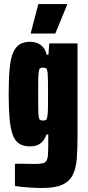

<svg xmlns="http://www.w3.org/2000/svg" viewBox="-20 -725 435 951"><path d="M189 206Q162 206 137 204.5Q112 203 90.5 201Q69 199 54 196V86Q71 86 87.5 86Q104 86 120.5 86.5Q137 87 153 87Q178 87 191 84Q204 81 210 71.5Q216 62 217.5 42Q219 22 219 -14V-59H210Q205 -42 194 -28Q183 -14 167 -7Q151 0 128 0Q96 0 75 -13.5Q54 -27 43 -57.5Q32 -88 27.5 -137.5Q23 -187 23 -259Q23 -337 28 -387.5Q33 -438 46 -466.5Q59 -495 79.5 -506.5Q100 -518 130 -518Q147 -518 163.5 -512Q180 -506 193 -491.5Q206 -477 211 -454H220L224 -510H364V-56Q364 9 360.5 58Q357 107 341 140Q325 173 289.5 189.5Q254 206 189 206ZM193 -128Q204 -128 208.5 -131.5Q213 -135 215 -151Q217 -162 217.5 -188.5Q218 -215 218 -259Q218 -303 217.5 -328Q217 -353 216 -364Q214 -382 209 -386Q204 -390 193 -390Q184 -390 179 -387Q174 -384 172 -371.5Q170 -359 169.5 -332.5Q169 -306 169 -259Q169 -212 169.5 -185Q170 -158 172 -146Q174 -134 179 -131Q184 -128 193 -128ZM133 -559V-564L170 -705H312V-700L254 -559Z"/></svg>

Font: Saira ExtraCondensed Black
Style: Regular
Weight: 900
Width: 2
Designer: Hector Gatti with collaboration of the Omnibus-Type team
Foundry: Omnibus-Type
Version: Version 1.101